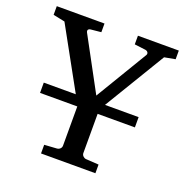

<svg xmlns="http://www.w3.org/2000/svg" viewBox="-122 -783 868 896"><g transform="rotate(20 312.5 -335.5)"><path d="M562 -618 616 -628V-671H413V-628L469 -621C477 -620 487 -611 481 -600L326 -342L185 -603C179 -614 184 -622 197 -623L247 -628V-671H10V-628L68 -616L234 -315H75V-264H260V-69C260 -57 250 -48 238 -47L176 -43V0H446V-43L382 -47C371 -48 361 -58 361 -69V-264H546V-315H379Z"/></g></svg>

Font: Veleka
Style: Regular
Weight: 400
Designer: Stefan Peev, Context Ltd, 2016; SIL International, 1997-2014.
Foundry: Stefan Peev, Context Ltd, 2016
Version: Version 1.000